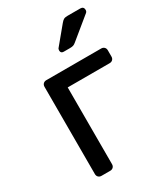

<svg xmlns="http://www.w3.org/2000/svg" viewBox="-182 -818 793 904"><g transform="rotate(-30 215.0 -366.0)"><path d="M97.2 0Q87 0 80.6 -6.4Q74.3 -12.7 74.3 -22.9V-497.1Q74.3 -507.3 80.6 -513.6Q87 -520 97.2 -520H395.6Q405.7 -520 412.1 -513.6Q418.5 -507.3 418.5 -497.1V-463Q418.5 -452.8 412.1 -446.4Q405.7 -440.1 395.6 -440.1H167.5V-22.9Q167.5 -12.7 161.1 -6.4Q154.7 0 144.6 0ZM235.3 -595Q219.3 -595 219.3 -611Q219.3 -619 224.3 -624L299.1 -714.3Q307.7 -724.9 314.8 -728.7Q321.9 -732.5 336.1 -732.5H404.3Q423.3 -732.5 423.3 -713.3Q423.3 -706.3 418.3 -701.3L302.2 -606.3Q294.2 -599.3 287.2 -597.2Q280.2 -595 269.1 -595Z"/></g></svg>

Font: Rubik Light
Style: Regular
Weight: 300
Designer: Hubert and Fischer
Foundry: Hubert and Fischer
Version: Version 2.300;gftools[0.9.30]